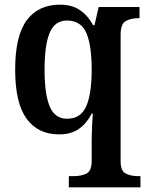

<svg xmlns="http://www.w3.org/2000/svg" viewBox="-20 -566 632 823"><path d="M275 237V189H297Q328 189 350.5 178Q373 167 373 123V45Q373 16 374.5 -20.5Q376 -57 378 -79H373Q353 -39 319.5 -14.5Q286 10 233 10Q143 10 94 -57Q45 -124 45 -268Q45 -412 94.5 -479Q144 -546 237 -546Q289 -546 323.5 -522Q358 -498 379 -458H385L403 -536H578V-488H572Q542 -488 519.5 -476Q497 -464 497 -417V124Q497 167 519 178Q541 189 572 189H582V237ZM267 -57Q326 -57 349.5 -110Q373 -163 373 -267Q373 -372 350 -425Q327 -478 267 -478Q215 -478 193 -425.5Q171 -373 171 -267Q171 -163 193 -110Q215 -57 267 -57Z"/></svg>

Font: Noto Serif Tamil SemiCondensed SemiBold
Style: Regular
Weight: 600
Width: 4
Designer: Indian Type Foundry, Tom Grace, and the Monotype Design Team
Foundry: Monotype Imaging Inc.
Version: Version 2.004; ttfautohint (v1.8.4.7-5d5b)